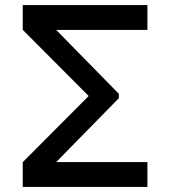

<svg xmlns="http://www.w3.org/2000/svg" viewBox="-20 -740 680 760"><path d="M450.5 -368.5V-351.5L202.5 -98.5H563.5V0H70V-98L331 -360L70 -622V-720H563.5V-621.5H202.5Z"/></svg>

Font: Vela Sans SemBd
Style: Regular
Weight: 600
Designer: Principal design: Mikhail Sharanda - project Manrope.
Design modification: Ravid Balaliev
Foundry: Mikhail Sharanda
Version: Version 1.001